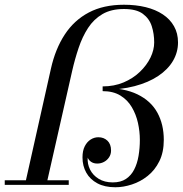

<svg xmlns="http://www.w3.org/2000/svg" viewBox="-40 -780 771 810"><path d="M65 0 175 -491Q193.5 -573.5 233 -634Q272.5 -694.5 334.5 -727.2Q396.5 -760 483 -760Q533 -760 574.8 -749.8Q616.5 -739.5 647 -719.2Q677.5 -699 694.2 -669.2Q711 -639.5 711 -601Q711 -559.5 689.8 -523.2Q668.5 -487 627.5 -459.5Q586.5 -432 527.5 -416.5Q468.5 -401 393 -401V-415.5Q441.5 -415.5 481.2 -432.2Q521 -449 550 -476.8Q579 -504.5 594.8 -537Q610.5 -569.5 610.5 -601Q610.5 -637.5 600.2 -669.5Q590 -701.5 562.5 -721.8Q535 -742 483 -742Q429 -742 392.2 -720.5Q355.5 -699 331.5 -662Q307.5 -625 291.8 -578.2Q276 -531.5 264.5 -481L155.5 0ZM-20 0V-19.5H250V0ZM446.5 10Q402 10 371 -6.5Q340 -23 324 -51.5Q308 -80 308 -116Q308 -144 317.5 -162.8Q327 -181.5 342.2 -191.2Q357.5 -201 375 -201Q398 -201 413.2 -186.5Q428.5 -172 428.5 -145Q428.5 -129 420.2 -116.5Q412 -104 398.8 -97Q385.5 -90 370.5 -90Q355 -90 344.5 -97.2Q334 -104.5 330 -115Q328 -88.5 340 -64.5Q352 -40.5 376.5 -25.5Q401 -10.5 436 -10.5Q469.5 -10.5 491.5 -25.2Q513.5 -40 526.2 -65Q539 -90 544.5 -122.5Q550 -155 550 -190Q550 -225.5 542 -261.5Q534 -297.5 516 -328Q498 -358.5 467.8 -377Q437.5 -395.5 393 -395.5V-409.5Q483.5 -409.5 540.2 -381.8Q597 -354 624 -304.5Q651 -255 651 -190Q651 -137.5 632.2 -99.8Q613.5 -62 583 -37.8Q552.5 -13.5 516.5 -1.8Q480.5 10 446.5 10Z"/></svg>

Font: Bodoni Moda
Style: Italic
Weight: 400
Italic angle: -13°
Designer: Owen Earl
Foundry: indestructible type
Version: Version 2.005